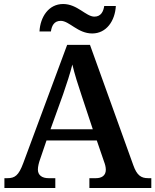

<svg xmlns="http://www.w3.org/2000/svg" viewBox="-20 -938 775 958"><path d="M440 -771C511 -771 554 -834 558 -908H500C496 -881 484 -855 451 -855C409 -855 366 -918 295 -918C223 -918 181 -854 177 -781H234C238 -808 249 -834 283 -834C326 -834 368 -771 440 -771ZM2 0H256V-49H222C191 -49 169 -63 169 -92C169 -106 174 -127 180 -143L212 -237H463L499 -132C504 -119 508 -105 508 -91C508 -61 486 -49 459 -49H426V0H735V-49H719C684 -49 663 -63 645 -114L429 -714H315L96 -124C73 -62 54 -49 17 -49H2ZM232 -293 295 -468C313 -520 330 -572 341 -616C352 -569 370 -512 387 -462L443 -293Z"/></svg>

Font: Noto Serif Tamil SemiBold
Style: Italic
Weight: 600
Italic angle: -12°
Designer: Indian Type Foundry, Tom Grace, and the Monotype Design Team
Foundry: Monotype Imaging Inc.
Version: Version 2.003